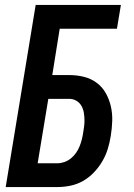

<svg xmlns="http://www.w3.org/2000/svg" viewBox="-20 -755 540 775"><path d="M3 0 124 -735H468L452 -639H221L191 -452H259Q290 -452 318.5 -445Q347 -438 370 -421Q393 -404 407 -379Q421 -354 427.5 -325.5Q434 -297 433 -266.5Q432 -236 427 -206Q423 -180 415 -154Q407 -128 393 -104Q379 -80 359 -59Q339 -38 315 -24.5Q291 -11 264.5 -5.5Q238 0 212 0ZM132 -96H212Q226 -96 240 -101Q254 -106 266 -115.5Q278 -125 287 -138Q296 -151 301.5 -165Q307 -179 310.5 -193Q314 -207 316 -221Q318 -233 319.5 -245Q321 -257 321 -268Q321 -284 318.5 -299.5Q316 -315 308.5 -328Q301 -341 288 -348.5Q275 -356 259 -356H175Z"/></svg>

Font: Iosevka Oblique
Style: Bold
Weight: 700
Italic angle: -9°
Monospace: yes
Designer: Belleve Invis
Foundry: Belleve Invis
Version: Version 32.5.0; ttfautohint (v1.8.4)